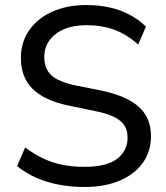

<svg xmlns="http://www.w3.org/2000/svg" viewBox="-20 -734 658 763"><path d="M316 9Q261 9 212 -0.5Q163 -10 122 -28.5Q81 -47 48 -74L80 -148Q113 -123 149 -105.5Q185 -88 226 -79.5Q267 -71 316 -71Q404 -71 445.5 -103Q487 -135 487 -187Q487 -216 474 -236Q461 -256 432 -270Q403 -284 356 -293L250 -315Q156 -335 109.5 -381Q63 -427 63 -504Q63 -567 96.5 -614.5Q130 -662 188.5 -688Q247 -714 324 -714Q372 -714 415 -704.5Q458 -695 495 -675.5Q532 -656 560 -628L529 -557Q485 -597 435 -615.5Q385 -634 323 -634Q272 -634 234.5 -618Q197 -602 176.5 -573.5Q156 -545 156 -507Q156 -461 184 -435Q212 -409 278 -395L383 -374Q483 -353 531.5 -309.5Q580 -266 580 -193Q580 -133 548 -87.5Q516 -42 456.5 -16.5Q397 9 316 9Z"/></svg>

Font: Nunito Sans 12pt ExtraLight 12pt Medium
Style: Regular
Weight: 500
Version: Version 3.101;gftools[0.9.27]